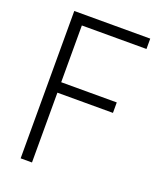

<svg xmlns="http://www.w3.org/2000/svg" viewBox="-138 -823 742 906"><g transform="rotate(20 233.0 -370.0)"><path d="M76.5 0V-740H458V-688H133.5V-403H412.5V-350.5H133.5V0Z"/></g></svg>

Font: Encode Sans Condensed Condensed Light
Style: Regular
Weight: 300
Width: 3
Designer: Multiple Designers
Foundry: Impallari Type
Version: Version 3.000; ttfautohint (v1.8.3) -l 8 -r 50 -G 200 -x 14 